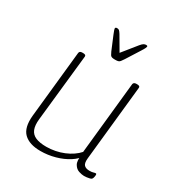

<svg xmlns="http://www.w3.org/2000/svg" viewBox="-171 -836 899 960"><g transform="rotate(30 278.5 -356.0)"><path d="M201 6Q137 6 105 -25Q73 -56 80 -128L120 -513Q121 -519 125 -522Q129 -525 138 -525H142Q151 -525 155 -522Q159 -519 158 -513L117 -129Q113 -92 122 -69.5Q131 -47 154.5 -37Q178 -27 216 -27Q241 -27 266.5 -32Q292 -37 315 -46.5Q338 -56 357 -69Q376 -82 389 -97L432 -513Q434 -525 450 -525H454Q463 -525 467 -522Q471 -519 470 -513L425 -81Q422 -52 432 -41.5Q442 -31 463 -31Q477 -31 484.5 -33.5Q492 -36 497 -36Q500 -36 501 -34Q502 -32 502 -29Q502 -25 501 -19.5Q500 -14 498.5 -10Q497 -6 495 -4Q492 -1 484.5 1Q477 3 468 4Q459 5 452 5Q440 5 422.5 -0.5Q405 -6 394 -24.5Q383 -43 390 -81L405 -83Q389 -57 357.5 -37Q326 -17 285 -5.5Q244 6 201 6ZM395 -718Q398 -718 400.5 -717Q403 -716 403 -712Q403 -710 399.5 -702.5Q396 -695 387 -681L337 -602Q330 -591 325 -585Q320 -579 313.5 -577.5Q307 -576 296 -576Q284 -576 278 -578Q272 -580 268.5 -585.5Q265 -591 260 -602L227 -681Q222 -693 219.5 -700.5Q217 -708 217 -710Q217 -715 220 -716.5Q223 -718 227 -718Q235 -718 239.5 -714Q244 -710 251 -699L299 -617L365 -699Q375 -711 381.5 -714.5Q388 -718 395 -718Z"/></g></svg>

Font: Asap Thin
Style: Italic
Weight: 250
Italic angle: -6°
Designer: Pablo Cosgaya
Foundry: Omnibus-Type
Version: Version 3.001